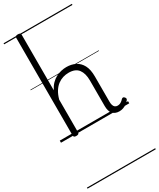

<svg xmlns="http://www.w3.org/2000/svg" viewBox="-331 -1050 1314 1585"><g transform="rotate(-30 325.5 -257.5)"><path d="M548 17Q528 17 512 10.5Q496 4 485.5 -8Q475 -20 469.5 -38.5Q464 -57 464 -82V-326Q464 -393 435.5 -431Q407 -469 343 -469Q315 -469 288.5 -461Q262 -453 238.5 -435.5Q215 -418 196 -388.5Q177 -359 165 -315V-4Q165 6 158.5 10.5Q152 15 138 15Q125 15 119 10.5Q113 6 113 -4V-934Q113 -944 119 -948.5Q125 -953 138 -953Q152 -953 158.5 -948.5Q165 -944 165 -934V-405Q182 -438 203 -459.5Q224 -481 248.5 -494Q273 -507 299 -513Q325 -519 350 -519Q398 -519 435.5 -500Q473 -481 494.5 -440.5Q516 -400 516 -334V-94Q516 -74 520.5 -60Q525 -46 534.5 -38.5Q544 -31 558 -31Q569 -31 578.5 -34Q588 -37 598 -44.5Q608 -52 617 -62Q624 -68 630.5 -67.5Q637 -67 643 -60Q649 -54 650.5 -47.5Q652 -41 647 -34Q636 -19 619.5 -7Q603 5 585 11Q567 17 548 17ZM0 428H651V438H0ZM0 -20H651V0H0ZM0 -505H651V-500H0ZM0 -948H651V-938H0Z"/></g></svg>

Font: Playwrite US Modern Guides
Style: Regular
Weight: 400
Designer: Veronika Burian, José Scaglione
Foundry: TypeTogether
Version: Version 1.003